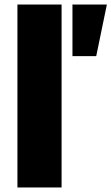

<svg xmlns="http://www.w3.org/2000/svg" viewBox="-20 -828 492 848"><path d="M300 -808H452L405 -580H300ZM57 -808H252V0H57Z"/></svg>

Font: Encode Sans Normal
Style: ExtraBold
Weight: 800
Designer: Pablo Impallari, Andres Torresi
Foundry: Pablo Impallari, Andres Torresi
Version: Version 1.000; ttfautohint (v1.00) -l 8 -r 50 -G 200 -x 14 -